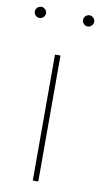

<svg xmlns="http://www.w3.org/2000/svg" viewBox="-127 -735 407 774"><g transform="rotate(10 76.5 -348.0)"><path d="M65.4 -515.6H87.9V0H65.4ZM152.3 -672.9Q152.3 -679.2 155.5 -684.3Q158.7 -689.5 163.8 -692.6Q168.9 -695.8 175.3 -695.8Q181.6 -695.8 186.8 -692.6Q191.9 -689.5 195.1 -684.3Q198.2 -679.2 198.2 -672.9Q198.2 -666.5 195.1 -661.4Q191.9 -656.2 186.8 -653.1Q181.6 -649.9 175.3 -649.9Q168.9 -649.9 163.8 -653.1Q158.7 -656.2 155.5 -661.4Q152.3 -666.5 152.3 -672.9ZM-44.9 -672.9Q-44.9 -679.2 -41.7 -684.3Q-38.6 -689.5 -33.4 -692.6Q-28.3 -695.8 -22 -695.8Q-15.6 -695.8 -10.5 -692.6Q-5.4 -689.5 -2.2 -684.3Q1 -679.2 1 -672.9Q1 -666.5 -2.2 -661.4Q-5.4 -656.2 -10.5 -653.1Q-15.6 -649.9 -22 -649.9Q-28.3 -649.9 -33.4 -653.1Q-38.6 -656.2 -41.7 -661.4Q-44.9 -666.5 -44.9 -672.9Z"/></g></svg>

Font: Intratopia Thin
Style: Regular
Weight: 100
Designer: Rasmus Andersson
Foundry: rsms
Version: Version 3.000;Glyphs 3.2.3 (3260)